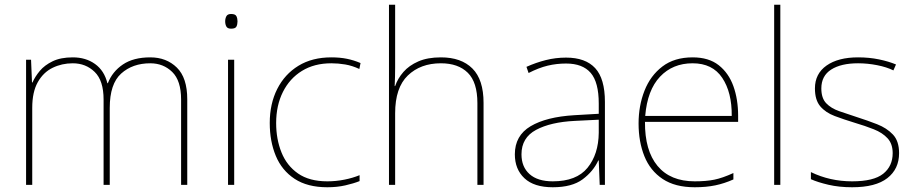

<svg xmlns="http://www.w3.org/2000/svg" viewBox="-20 -780 3860 810"><path d="M614 -538Q682 -538 726 -495Q770 -452 770 -361V0H744V-360Q744 -440 706.5 -476.5Q669 -513 614 -513Q539 -513 491 -469.5Q443 -426 443 -325V0H417V-360Q417 -440 379.5 -476.5Q342 -513 287 -513Q241 -513 202 -494Q163 -475 139.5 -433.5Q116 -392 116 -325V0H90V-528H111L115 -432H117Q128 -457 148 -481Q168 -505 202 -521.5Q236 -538 287 -538Q342 -538 381 -510Q420 -482 433 -429H435Q454 -478 498.5 -508Q543 -538 614 -538Z M955 -721Q973 -721 977.5 -711.5Q982 -702 982 -690Q982 -677 977.5 -668Q973 -659 955 -659Q940 -659 935 -668Q930 -677 930 -690Q930 -702 935 -711.5Q940 -721 955 -721ZM968 -528V0H942V-528Z M1361 10Q1277 10 1223 -25.5Q1169 -61 1143.5 -122.5Q1118 -184 1118 -261Q1118 -342 1149.5 -404.5Q1181 -467 1239 -502.5Q1297 -538 1378 -538Q1414 -538 1443.5 -532Q1473 -526 1501 -514L1496 -489Q1466 -503 1436.5 -508Q1407 -513 1378 -513Q1306 -513 1254 -481Q1202 -449 1173.5 -392Q1145 -335 1145 -261Q1145 -193 1167.5 -137Q1190 -81 1237.5 -48Q1285 -15 1361 -15Q1397 -15 1432.5 -22Q1468 -29 1497 -41V-16Q1472 -6 1437 2Q1402 10 1361 10Z M1647 -496Q1647 -474 1646.5 -456.5Q1646 -439 1645 -417H1647Q1658 -449 1682 -476.5Q1706 -504 1745 -521Q1784 -538 1840 -538Q1926 -538 1973 -491Q2020 -444 2020 -346V0H1994V-345Q1994 -433 1953.5 -473Q1913 -513 1840 -513Q1754 -513 1700.5 -461.5Q1647 -410 1647 -302V0H1621V-760H1647Z M2368 -537Q2450 -537 2491 -492.5Q2532 -448 2532 -350V0H2510L2506 -103H2504Q2483 -57 2438 -23.5Q2393 10 2312 10Q2233 10 2192.5 -28Q2152 -66 2152 -129Q2152 -208 2218.5 -247.5Q2285 -287 2403 -294L2506 -300V-343Q2506 -433 2472 -472.5Q2438 -512 2368 -512Q2328 -512 2290.5 -503Q2253 -494 2210 -472L2201 -498Q2241 -516 2282.5 -526.5Q2324 -537 2368 -537ZM2405 -270Q2303 -265 2241.5 -232Q2180 -199 2180 -129Q2180 -76 2214 -45.5Q2248 -15 2312 -15Q2412 -15 2458.5 -72Q2505 -129 2506 -220V-275Z M2902 -538Q2970 -538 3012 -505Q3054 -472 3074 -416.5Q3094 -361 3094 -291V-266H2701Q2700 -145 2754 -80Q2808 -15 2911 -15Q2959 -15 2993.5 -22Q3028 -29 3074 -50V-23Q3036 -6 2997.5 2Q2959 10 2911 10Q2828 10 2775.5 -25Q2723 -60 2698.5 -121Q2674 -182 2674 -259Q2674 -334 2699 -397.5Q2724 -461 2774.5 -499.5Q2825 -538 2902 -538ZM2902 -513Q2818 -513 2764.5 -456.5Q2711 -400 2702 -291H3067Q3068 -390 3027 -451.5Q2986 -513 2902 -513Z M3272 0H3246V-760H3272Z M3773 -134Q3773 -67 3723.5 -28.5Q3674 10 3575 10Q3520 10 3475 -0.5Q3430 -11 3401 -24V-54Q3481 -15 3575 -15Q3666 -15 3706 -47Q3746 -79 3746 -134Q3746 -173 3724.5 -196.5Q3703 -220 3666.5 -234.5Q3630 -249 3586 -262Q3540 -276 3501.5 -290.5Q3463 -305 3440.5 -331.5Q3418 -358 3418 -407Q3418 -469 3467 -503.5Q3516 -538 3600 -538Q3647 -538 3688 -529.5Q3729 -521 3760 -508L3749 -483Q3721 -497 3680.5 -505Q3640 -513 3600 -513Q3528 -513 3486.5 -486.5Q3445 -460 3445 -407Q3445 -366 3465.5 -344.5Q3486 -323 3520.5 -311Q3555 -299 3595 -286Q3639 -272 3680 -256Q3721 -240 3747 -212.5Q3773 -185 3773 -134Z"/></svg>

Font: Noto Sans Lao Looped Thin
Style: Regular
Weight: 100
Designer: Mark Frömberg, Ben Mitchell
Foundry: The Fontpad Ltd
Version: Version 1.002; ttfautohint (v1.8.4.7-5d5b)